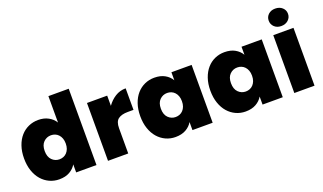

<svg xmlns="http://www.w3.org/2000/svg" viewBox="-76 -1263 2948 1750"><g transform="rotate(-20 1397.5 -388.0)"><path d="M24 -281Q24 -348 42.5 -401.5Q61 -455 93.5 -492Q126 -529 170 -548.5Q214 -568 264 -568Q320 -568 362 -545Q404 -522 427 -484V-740H624V0H427V-78Q405 -40 364 -16.5Q323 7 263 7Q213 7 169.5 -13Q126 -33 93.5 -70Q61 -107 42.5 -160.5Q24 -214 24 -281ZM428 -281Q428 -309 420 -330.5Q412 -352 398 -367Q384 -382 365.5 -389.5Q347 -397 326 -397Q284 -397 254 -367.5Q224 -338 224 -281Q224 -224 254 -194Q284 -164 326 -164Q347 -164 365.5 -171.5Q384 -179 398 -194Q412 -209 420 -230.5Q428 -252 428 -281Z M932 0H736V-561H932V-462Q964 -508 1010 -537Q1056 -566 1113 -566V-357H1058Q997 -357 964.5 -333Q932 -309 932 -245Z M1151 -281Q1151 -348 1169.5 -401.5Q1188 -455 1220.5 -492Q1253 -529 1296.5 -548.5Q1340 -568 1390 -568Q1450 -568 1491.5 -544.5Q1533 -521 1555 -483V-561H1751V0H1555V-78Q1533 -40 1491.5 -16.5Q1450 7 1390 7Q1340 7 1296.5 -13Q1253 -33 1220.5 -70Q1188 -107 1169.5 -160.5Q1151 -214 1151 -281ZM1555 -281Q1555 -309 1547 -330.5Q1539 -352 1525 -367Q1511 -382 1492.5 -389.5Q1474 -397 1453 -397Q1411 -397 1381 -367.5Q1351 -338 1351 -281Q1351 -224 1381 -194Q1411 -164 1453 -164Q1474 -164 1492.5 -171.5Q1511 -179 1525 -194Q1539 -209 1547 -230.5Q1555 -252 1555 -281Z M1831 -281Q1831 -348 1849.5 -401.5Q1868 -455 1900.5 -492Q1933 -529 1976.5 -548.5Q2020 -568 2070 -568Q2130 -568 2171.5 -544.5Q2213 -521 2235 -483V-561H2431V0H2235V-78Q2213 -40 2171.5 -16.5Q2130 7 2070 7Q2020 7 1976.5 -13Q1933 -33 1900.5 -70Q1868 -107 1849.5 -160.5Q1831 -214 1831 -281ZM2235 -281Q2235 -309 2227 -330.5Q2219 -352 2205 -367Q2191 -382 2172.5 -389.5Q2154 -397 2133 -397Q2091 -397 2061 -367.5Q2031 -338 2031 -281Q2031 -224 2061 -194Q2091 -164 2133 -164Q2154 -164 2172.5 -171.5Q2191 -179 2205 -194Q2219 -209 2227 -230.5Q2235 -252 2235 -281Z M2543 -561H2739V0H2543ZM2641 -614Q2600 -614 2574.5 -638.5Q2549 -663 2549 -699Q2549 -735 2574.5 -759Q2600 -783 2641 -783Q2683 -783 2709.5 -759Q2736 -735 2736 -699Q2736 -663 2709.5 -638.5Q2683 -614 2641 -614Z"/></g></svg>

Font: SVN-Poppins ExtraBold
Style: Regular
Weight: 800
Designer: Ninad Kale (Devanagari), Jonny Pinhorn (Latin)
Foundry: Indian Type Foundry
Version: Version 3.002 2017; ttfautohint (v1.8.3)